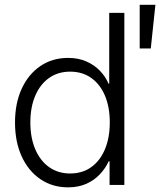

<svg xmlns="http://www.w3.org/2000/svg" viewBox="-20 -782 699 812"><path d="M267.6 10.3Q201.7 10.3 150.9 -24.2Q100.1 -58.6 71.8 -120.4Q43.5 -182.1 43.5 -263.7Q43.5 -345.7 72 -407.2Q100.6 -468.8 151.1 -502.9Q201.7 -537.1 268.1 -537.1Q311.5 -537.1 345.2 -522.2Q378.9 -507.3 402.6 -482.7Q426.3 -458 439 -428.2H441.9V-727.5H505.9V0H443.4V-99.6H439.5Q425.8 -69.8 402.1 -44.7Q378.4 -19.5 345 -4.6Q311.5 10.3 267.6 10.3ZM276.4 -48.3Q328.6 -48.3 366.2 -75.4Q403.8 -102.5 424.1 -151.4Q444.3 -200.2 444.3 -264.2Q444.3 -328.6 424.1 -377Q403.8 -425.3 366.2 -452.1Q328.6 -479 276.4 -479Q225.6 -479 187.7 -452.4Q149.9 -425.8 129.2 -377.4Q108.4 -329.1 108.4 -264.2Q108.4 -199.2 129.2 -150.6Q149.9 -102.1 187.7 -75.2Q225.6 -48.3 276.4 -48.3ZM570.8 -577.1V-761.7H637.2L617.7 -577.1Z"/></svg>

Font: Inter 24pt Light
Style: Regular
Weight: 300
Designer: Rasmus Andersson
Foundry: rsms
Version: Version 4.001;git-66647c0bb